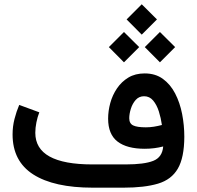

<svg xmlns="http://www.w3.org/2000/svg" viewBox="-20 -867 910 887"><path d="M564.9 -777.3 634.8 -847.2 705.1 -777.3 634.8 -707ZM648.9 -649.4 718.8 -719.2 789.1 -649.4 718.8 -579.1ZM482.9 -649.4 552.7 -719.2 623 -649.4 552.7 -579.1ZM733.9 -190.4Q693.4 -179.7 648.4 -179.7Q566.4 -179.7 522.9 -213.1Q479.5 -246.6 479.5 -318.8Q479.5 -354.5 489.5 -391.1Q499.5 -427.7 520.5 -458.7Q541.5 -489.7 573.2 -508.8Q605 -527.8 648.4 -527.8Q697.8 -527.8 732.4 -502.7Q767.1 -477.5 789.1 -435.3Q811 -393.1 821.3 -340.8Q831.5 -288.6 831.5 -234.9Q831.1 -138.7 801.5 -87.9Q772 -37.1 710 -18.6Q647.9 0 550.3 0H408.7Q229.5 0 133.8 -61Q38.1 -122.1 38.1 -246.1Q38.1 -282.7 46.9 -317.1Q55.7 -351.6 68.8 -382.3L161.6 -348.1Q153.3 -327.1 148.2 -301.8Q143.1 -276.4 143.1 -253.4Q143.1 -107.4 406.7 -107.4H560.5Q646.5 -107.4 688.2 -124Q730 -140.6 733.9 -190.4ZM728 -289.6Q723.6 -321.3 713.9 -352.1Q704.1 -382.8 687.5 -402.6Q670.9 -422.4 645.5 -422.4Q622.1 -422.4 606.9 -405.3Q591.8 -388.2 584.5 -364.5Q577.1 -340.8 577.1 -320.8Q577.1 -296.4 595.2 -287.6Q613.3 -278.8 653.8 -278.8Q672.4 -278.8 690.9 -281.7Q709.5 -284.7 728 -289.6Z"/></svg>

Font: Vazir Medium WOL-UI
Style: Medium-WOL-UI
Weight: 500
Designer: Saber Rastikerdar
Foundry: Saber Rastikerdar
Version: Version 30.1.0